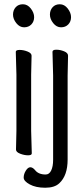

<svg xmlns="http://www.w3.org/2000/svg" viewBox="-20 -718 390 900"><path d="M299 -457 297 -364V30Q297 105 258 141Q236 162 192 162Q148 162 119.5 146.5Q91 131 91 114.5Q91 98 101 82Q111 66 122 66Q133 66 144 79Q160 100 194 100Q211 100 220 81Q229 62 229 31V-364L226 -475Q226 -485 244 -485Q262 -485 280.5 -477.5Q299 -470 299 -457ZM260.5 -698Q282 -698 297.5 -678Q313 -658 313 -637.5Q313 -617 300 -603.5Q287 -590 266 -590Q245 -590 229.5 -609.5Q214 -629 214 -649.5Q214 -670 226.5 -684Q239 -698 260.5 -698ZM55 -17 57 -105V-368L54 -475Q54 -484 72 -484Q90 -484 109 -476.5Q128 -469 128 -457L126 -368V-105L129 1Q129 10 111.5 10Q94 10 74.5 2.5Q55 -5 55 -17ZM87.5 -698Q109 -698 124.5 -678Q140 -658 140 -637.5Q140 -617 127 -603.5Q114 -590 93 -590Q72 -590 56.5 -609.5Q41 -629 41 -649.5Q41 -670 53.5 -684Q66 -698 87.5 -698Z"/></svg>

Font: LXGW WenKai Lite
Style: Regular
Weight: 400
Designer: LXGW / Fontworks Inc.
Foundry: LXGW / Fontworks Inc.
Version: Version 1.511; March 25, 2025